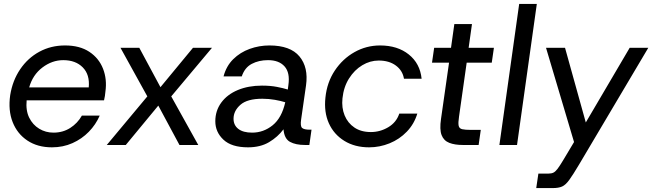

<svg xmlns="http://www.w3.org/2000/svg" viewBox="-20 -740 3333 980"><path d="M245 12Q172 12 120 -22.5Q68 -57 44.5 -117Q21 -177 32 -254Q44 -329 83 -386.5Q122 -444 181 -476Q240 -508 312 -508Q387 -508 436 -475.5Q485 -443 506 -389Q527 -335 518 -272Q517 -261 515.5 -250.5Q514 -240 511 -228H116Q111 -176 129 -139.5Q147 -103 180 -83Q213 -63 253 -63Q301 -63 338.5 -87Q376 -111 398 -150H489Q469 -104 433.5 -67.5Q398 -31 350 -9.5Q302 12 245 12ZM303 -433Q246 -433 196.5 -395.5Q147 -358 129 -294H433Q439 -359 402.5 -396Q366 -433 303 -433Z M525 0 732 -248 595 -496H691L799 -295L965 -496H1062L854 -248L992 0H896L788 -201L622 0Z M1246 12Q1162 12 1120.5 -27Q1079 -66 1079 -121Q1079 -175 1109.5 -216.5Q1140 -258 1194 -280.5Q1248 -303 1317 -303Q1360 -303 1393.5 -296.5Q1427 -290 1449 -283L1452 -306Q1461 -369 1432.5 -401Q1404 -433 1348 -433Q1301 -433 1265 -414Q1229 -395 1214 -350H1121Q1135 -403 1170.5 -438Q1206 -473 1254.5 -490.5Q1303 -508 1355 -508Q1462 -508 1508.5 -452Q1555 -396 1542 -304L1517 -130Q1512 -96 1522 -87Q1532 -78 1562 -78H1570L1559 0H1537Q1489 0 1460 -16Q1431 -32 1427 -80Q1398 -41 1353.5 -14.5Q1309 12 1246 12ZM1172 -134Q1172 -101 1196.5 -82Q1221 -63 1267 -63Q1325 -63 1371.5 -100.5Q1418 -138 1436 -218Q1414 -225 1383 -230.5Q1352 -236 1319 -236Q1242 -236 1207 -205Q1172 -174 1172 -134Z M1864 12Q1791 12 1737.5 -21Q1684 -54 1658.5 -111Q1633 -168 1641 -242Q1649 -320 1689 -380Q1729 -440 1789.5 -474Q1850 -508 1920 -508Q2009 -508 2066.5 -462Q2124 -416 2132 -338H2042Q2035 -380 2000.5 -405.5Q1966 -431 1913 -431Q1869 -431 1829 -407Q1789 -383 1761.5 -339.5Q1734 -296 1728 -238Q1723 -190 1739 -151Q1755 -112 1789 -89Q1823 -66 1873 -66Q1920 -66 1961.5 -90.5Q2003 -115 2018 -160H2110Q2094 -107 2056.5 -68Q2019 -29 1968.5 -8.5Q1918 12 1864 12Z M2343 0Q2301 0 2273 -11Q2245 -22 2234 -50.5Q2223 -79 2231 -133L2272 -420H2185L2196 -496H2282L2299 -617H2389L2372 -496H2501L2490 -420H2362L2323 -145Q2318 -113 2321 -98.5Q2324 -84 2339 -80.5Q2354 -77 2385 -77H2434L2423 0Z M2529 0 2630 -720H2720L2619 0Z M2717 220 2728 146H2780Q2795 146 2805 141Q2815 136 2826 121.5Q2837 107 2855 77L2910 -15L2767 -496H2864L2970 -115L3194 -496H3289L2935 101Q2904 153 2885.5 178.5Q2867 204 2849 212Q2831 220 2801 220Z"/></svg>

Font: Host Grotesk
Style: Italic
Weight: 400
Italic angle: -8°
Designer: Doğukan Karapınar based on Poppins by Indian Type Foundry, Jonny Pinhorn
Foundry: Element Type
Version: Version 1.001; ttfautohint (v1.8.4.7-5d5b)